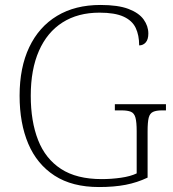

<svg xmlns="http://www.w3.org/2000/svg" viewBox="-20 -744 699 774"><path d="M379 10Q271 10 200 -36Q129 -82 94 -164.5Q59 -247 59 -358Q59 -472 98 -554Q137 -636 210 -680Q283 -724 385 -724Q456 -724 498 -708Q540 -692 559 -665.5Q578 -639 578 -609Q578 -585 567.5 -573Q557 -561 541 -561Q541 -602 527 -631.5Q513 -661 478 -677Q443 -693 381 -693Q294 -693 232 -653.5Q170 -614 137 -539Q104 -464 104 -358Q104 -255 133.5 -179.5Q163 -104 226 -63Q289 -22 390 -22Q429 -22 467.5 -27.5Q506 -33 531 -45V-215Q531 -252 526 -270Q521 -288 507.5 -293.5Q494 -299 470 -299H443V-324H649V-299H633Q610 -299 597 -293Q584 -287 579.5 -269.5Q575 -252 575 -214V-28Q533 -8 486.5 1Q440 10 379 10Z"/></svg>

Font: Noto Serif Gujarati ExtraLight
Style: Regular
Weight: 250
Version: Version 2.102